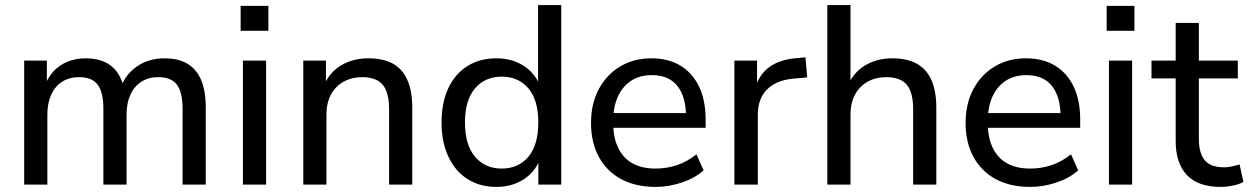

<svg xmlns="http://www.w3.org/2000/svg" viewBox="-20 -725 4903 754"><path d="M75 0V-487H164V-381H153Q166 -418 189 -443.5Q212 -469 244.5 -482.5Q277 -496 316 -496Q378 -496 416 -466.5Q454 -437 467 -377H453Q471 -432 517.5 -464Q564 -496 626 -496Q681 -496 716.5 -474.5Q752 -453 770 -410.5Q788 -368 788 -302V0H697V-298Q697 -362 675 -392Q653 -422 601 -422Q563 -422 535 -404Q507 -386 492 -353Q477 -320 477 -274V0H386V-298Q386 -362 364 -392Q342 -422 290 -422Q252 -422 224 -404Q196 -386 181 -353Q166 -320 166 -274V0Z M925 -604V-702H1034V-604ZM934 0V-487H1025V0Z M1171 0V-487H1260V-381H1249Q1270 -438 1317.5 -467Q1365 -496 1426 -496Q1485 -496 1523 -475Q1561 -454 1580 -410.5Q1599 -367 1599 -302V0H1508V-297Q1508 -340 1497 -368Q1486 -396 1462.5 -409Q1439 -422 1403 -422Q1361 -422 1329 -404Q1297 -386 1279.5 -353Q1262 -320 1262 -276V0Z M1929 9Q1865 9 1816.5 -21.5Q1768 -52 1741 -109.5Q1714 -167 1714 -244Q1714 -322 1740.5 -378.5Q1767 -435 1815.5 -465.5Q1864 -496 1929 -496Q1994 -496 2041 -463.5Q2088 -431 2104 -377H2093V-705H2184V0H2094V-113H2104Q2089 -57 2041.5 -24Q1994 9 1929 9ZM1950 -63Q2016 -63 2055 -109.5Q2094 -156 2094 -244Q2094 -332 2055 -378Q2016 -424 1950 -424Q1885 -424 1845.5 -378Q1806 -332 1806 -244Q1806 -156 1845.5 -109.5Q1885 -63 1950 -63Z M2555 9Q2476 9 2419.5 -21.5Q2363 -52 2332 -108.5Q2301 -165 2301 -242Q2301 -318 2331.5 -375Q2362 -432 2415.5 -464Q2469 -496 2538 -496Q2605 -496 2652.5 -467Q2700 -438 2725.5 -384.5Q2751 -331 2751 -256V-223H2372V-281H2691L2674 -267Q2674 -345 2640 -387.5Q2606 -430 2540 -430Q2492 -430 2458 -407.5Q2424 -385 2406 -344.5Q2388 -304 2388 -251V-245Q2388 -185 2407.5 -144.5Q2427 -104 2464 -83.5Q2501 -63 2555 -63Q2598 -63 2638.5 -76.5Q2679 -90 2715 -119L2743 -56Q2710 -26 2658.5 -8.5Q2607 9 2555 9Z M2864 0V-487H2953V-371H2943Q2959 -431 3001 -461.5Q3043 -492 3112 -497L3143 -500L3150 -421L3093 -416Q3027 -409 2991.5 -373Q2956 -337 2956 -274V0Z M3229 0V-705H3320V-381H3307Q3328 -438 3375.5 -467Q3423 -496 3484 -496Q3543 -496 3581 -474.5Q3619 -453 3638 -410Q3657 -367 3657 -302V0H3566V-297Q3566 -340 3555 -368Q3544 -396 3520.5 -409Q3497 -422 3461 -422Q3419 -422 3387 -404Q3355 -386 3337.5 -353Q3320 -320 3320 -276V0Z M4026 9Q3947 9 3890.5 -21.5Q3834 -52 3803 -108.5Q3772 -165 3772 -242Q3772 -318 3802.5 -375Q3833 -432 3886.5 -464Q3940 -496 4009 -496Q4076 -496 4123.5 -467Q4171 -438 4196.5 -384.5Q4222 -331 4222 -256V-223H3843V-281H4162L4145 -267Q4145 -345 4111 -387.5Q4077 -430 4011 -430Q3963 -430 3929 -407.5Q3895 -385 3877 -344.5Q3859 -304 3859 -251V-245Q3859 -185 3878.5 -144.5Q3898 -104 3935 -83.5Q3972 -63 4026 -63Q4069 -63 4109.5 -76.5Q4150 -90 4186 -119L4214 -56Q4181 -26 4129.5 -8.5Q4078 9 4026 9Z M4326 -604V-702H4435V-604ZM4335 0V-487H4426V0Z M4774 9Q4685 9 4641 -37.5Q4597 -84 4597 -171V-417H4502V-487H4597V-635H4688V-487H4841V-417H4688V-179Q4688 -124 4711 -96Q4734 -68 4787 -68Q4803 -68 4818.5 -71.5Q4834 -75 4848 -79L4863 -11Q4849 -2 4823.5 3.5Q4798 9 4774 9Z"/></svg>

Font: Nunito Sans 12pt Medium
Style: Regular
Weight: 500
Designer: Vernon Adams
Foundry: Vernon Adams
Version: Version 3.101;gftools[0.9.27]